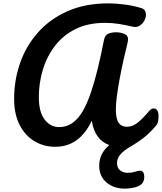

<svg xmlns="http://www.w3.org/2000/svg" viewBox="-20 -868 963 1142"><path d="M724 254Q655 254 612.5 216.5Q570 179 570 118Q570 45 630 -5Q543 -37 526 -150Q490 -74 436 -34.5Q382 5 308 5Q239 5 183.5 -29Q128 -63 96 -126.5Q64 -190 64 -280Q64 -391 99.5 -493Q135 -595 206 -675Q277 -755 382 -801.5Q487 -848 626 -848Q669 -848 722 -841Q775 -834 820 -820Q835 -816 841.5 -805Q848 -794 848 -780Q848 -762 837.5 -743.5Q827 -725 809.5 -714.5Q792 -704 771 -709Q723 -720 685 -726Q647 -732 604 -732Q504 -732 430 -695.5Q356 -659 307.5 -596Q259 -533 235 -454Q211 -375 211 -290Q211 -202 245.5 -157Q280 -112 332 -112Q393 -112 439 -161.5Q485 -211 523 -324.5Q561 -438 598 -628Q604 -659 624 -667.5Q644 -676 670 -676Q703 -676 726 -663Q749 -650 738 -610Q727 -567 715 -513Q703 -459 692.5 -403.5Q682 -348 675.5 -299Q669 -250 669 -217Q669 -162 685.5 -138Q702 -114 734 -114Q767 -114 796.5 -136.5Q826 -159 868 -209Q876 -218 882.5 -220.5Q889 -223 895 -223Q909 -223 916 -210.5Q923 -198 923 -178Q923 -164 920.5 -147.5Q918 -131 904 -116Q867 -73 832 -46.5Q797 -20 763 0Q717 26 696.5 50Q676 74 676 101Q676 132 695.5 146Q715 160 738 160Q749 160 760.5 158.5Q772 157 785 153Q814 143 825.5 150.5Q837 158 838 181Q839 203 829 218.5Q819 234 791 244Q778 248 759 251Q740 254 724 254Z"/></svg>

Font: Pacifico
Style: Regular
Weight: 400
Designer: Vernon Adams
Foundry: Vernon Adams
Version: Version 3.010; ttfautohint (v1.8.4.7-5d5b)